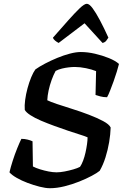

<svg xmlns="http://www.w3.org/2000/svg" viewBox="-20 -995 658 1015"><path d="M244 0Q221 0 189.5 -8Q158 -16 126 -28Q94 -40 68 -55Q42 -70 30 -84Q36 -110 47 -144.5Q58 -179 71 -211Q84 -243 93 -261Q110 -261 126 -257Q142 -253 152 -248L154 -115Q169 -107 191.5 -100Q214 -93 237 -88.5Q260 -84 279 -84Q298 -84 321.5 -88.5Q345 -93 367.5 -99.5Q390 -106 403 -113Q412 -126 419.5 -146Q427 -166 432 -188.5Q437 -211 440 -232.5Q443 -254 443 -269Q430 -275 402.5 -283.5Q375 -292 339.5 -304Q304 -316 267 -329.5Q230 -343 197 -357Q164 -371 141 -386Q118 -401 111 -414Q109 -437 113 -467Q117 -497 125.5 -528.5Q134 -560 145 -586.5Q156 -613 167 -628Q188 -643 218.5 -659Q249 -675 283 -689Q317 -703 349.5 -711.5Q382 -720 407 -720Q443 -720 482 -711Q521 -702 555.5 -688Q590 -674 609 -657Q605 -641 597.5 -616Q590 -591 580.5 -565Q571 -539 562 -516Q553 -493 546 -481Q526 -481 510 -485.5Q494 -490 485 -493L488 -619Q466 -628 434.5 -634.5Q403 -641 375 -641Q362 -641 344 -639Q326 -637 307.5 -632.5Q289 -628 274 -620Q263 -600 253 -572.5Q243 -545 237 -517Q231 -489 230 -465Q246 -457 281.5 -445Q317 -433 362 -419Q407 -405 450 -388.5Q493 -372 525 -355Q557 -338 565 -321Q564 -285 557 -243.5Q550 -202 537.5 -162.5Q525 -123 507 -92Q494 -81 465 -65.5Q436 -50 398.5 -35Q361 -20 320.5 -10Q280 0 244 0ZM290 -768Q280 -773 271 -780.5Q262 -788 260 -796Q304 -846 339.5 -886Q375 -926 400.5 -950.5Q426 -975 439 -975Q452 -975 469.5 -951.5Q487 -928 508.5 -887.5Q530 -847 553 -796Q548 -788 541.5 -779.5Q535 -771 522 -768L427 -872Z"/></svg>

Font: Texturina Medium 12pt SemiBold
Style: Italic
Weight: 600
Italic angle: -11°
Version: Version 1.002